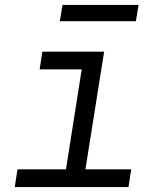

<svg xmlns="http://www.w3.org/2000/svg" viewBox="-20 -760 640 780"><path d="M223 -674H532L543 -740H234ZM40 0H502L513 -72H327L403 -550H152L141 -478H312L248 -72H51Z"/></svg>

Font: JetBrains Mono Light
Style: Italic
Weight: 336
Italic angle: -9°
Monospace: yes
Designer: Philipp Nurullin, Konstantin Bulenkov
Foundry: JetBrains
Version: Version 2.305